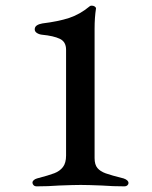

<svg xmlns="http://www.w3.org/2000/svg" viewBox="-20 -657 537 680"><path d="M95 -10Q95 -15 99.5 -19Q104 -23 111 -25Q153 -36 172.5 -43.5Q192 -51 203 -65.5Q214 -80 214 -106V-481Q214 -509 192 -519.5Q170 -530 129 -534Q119 -535 111 -540Q103 -545 103 -553Q103 -562 110.5 -567Q118 -572 130 -574Q187 -581 225 -593.5Q263 -606 298 -635Q300 -637 305 -637Q311 -637 315.5 -634Q320 -631 320 -627Q315 -595 315 -556V-97Q315 -74 325 -62Q335 -50 354.5 -43Q374 -36 418 -25Q435 -19 435 -9Q435 -4 431 -0.5Q427 3 421 3Q381 3 340 0Q290 -2 266 -2Q242 -2 190 0Q150 3 110 3Q103 3 99 -1Q95 -5 95 -10Z"/></svg>

Font: EB Garamond Medium
Style: Regular
Weight: 500
Designer: Georg Duffner and Octavio Pardo
Foundry: Georg Duffner
Version: Version 1.000